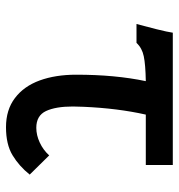

<svg xmlns="http://www.w3.org/2000/svg" viewBox="2 -592 596 640"><g transform="rotate(90 300.0 -272.0)"><path d="M89 -550H530V-460H362Q341 -366.5 336 -253Q335 -229 335 -217Q335 -159.5 350.2 -127.2Q365.5 -95 406 -95Q430.5 -95 455.2 -106.5Q480 -118 498 -138L562 -73Q533.5 -37.5 497.5 -15.8Q461.5 6 404 6Q346 6 306.8 -23.8Q267.5 -53.5 248.2 -106.2Q229 -159 229 -228Q229 -358 250.5 -460Q195 -459 167.5 -453.2Q140 -447.5 123 -429H60Q68.5 -460 77.5 -496.2Q86.5 -532.5 89 -550Z"/></g></svg>

Font: JuliaMono
Style: Bold
Weight: 700
Monospace: yes
Designer: cormullion
Foundry: corm
Version: Version 0.055; ttfautohint (v1.8.4)